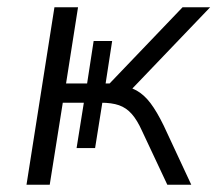

<svg xmlns="http://www.w3.org/2000/svg" viewBox="-20 -509 599 529"><path d="M53 0 130 -489H195L162 -279H220L238 -396H289L271 -279H282L483 -489H559L335 -255L308 -273Q336 -271 356.5 -259.5Q377 -248 394.5 -225Q412 -202 431 -163L507 0H441L371 -149Q358 -178 343 -195Q328 -212 308 -219Q288 -226 258 -226H250L264 -239L242 -101H191L211 -226H153L117 0Z"/></svg>

Font: Nunito Sans 10pt Light
Style: Italic
Weight: 300
Italic angle: -9°
Designer: Vernon Adams
Foundry: Vernon Adams
Version: Version 3.101;gftools[0.9.27]